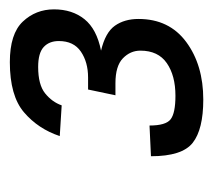

<svg xmlns="http://www.w3.org/2000/svg" viewBox="-42 -716 443 400"><g transform="rotate(-90 180.0 -516.5)"><path d="M172 -315Q110 -315 82 -337Q54 -359 54 -424L118 -427Q118 -393 131 -383Q144 -373 180 -373Q222 -373 248 -391Q274 -409 274 -446Q274 -467 258 -482.5Q242 -498 206 -498H181L193 -555H218Q250 -555 272 -570Q294 -585 294 -616Q294 -636 281.5 -647.5Q269 -659 240 -659Q203 -659 185 -644.5Q167 -630 160 -610L96 -614Q111 -659 145.5 -688.5Q180 -718 250 -718Q309 -718 334.5 -691Q360 -664 360 -626Q360 -588 339.5 -562.5Q319 -537 274 -528Q312 -519 326 -499Q340 -479 340 -450Q340 -386 292 -350.5Q244 -315 172 -315Z"/></g></svg>

Font: Geist
Style: Italic
Weight: 400
Italic angle: -12°
Designer: Basement.studio, Andrés Briganti, Mateo Zaragoza
Foundry: Basement.studio, Vercel, Andrés Briganti, Guido Ferreyra, Mateo Zaragoza
Version: Version 1.500